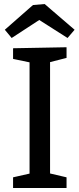

<svg xmlns="http://www.w3.org/2000/svg" viewBox="-20 -935 395 955"><path d="M311 -647 217 -623 229 -639V-58L217 -75L311 -53V0H45V-53L138 -74L127 -58V-639L141 -622L45 -642V-695L311 -700ZM38 -746 4 -787 144 -910 202 -915 351 -787 316 -746 140 -858 208 -857Z"/></svg>

Font: Bitter Thin Medium
Style: Regular
Weight: 500
Version: Version 3.021